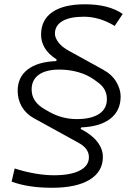

<svg xmlns="http://www.w3.org/2000/svg" viewBox="-20 -786 626 913"><path d="M227.1 106.9Q113.8 106.9 35.2 77.6L49.8 15.1Q96.2 30.3 144.8 38.8Q193.4 47.4 236.3 47.4Q315.9 47.4 359.4 24.9Q402.8 2.4 402.8 -38.6Q402.8 -80.1 353.5 -106.9L141.6 -223.6Q103.5 -244.6 83.7 -278.8Q64 -313 64 -354Q64 -418.9 111.6 -455.6Q159.2 -492.2 247.6 -495.6L249.5 -502.9Q209 -529.8 192.1 -559.1Q175.3 -588.4 175.3 -621.1Q175.3 -691.4 229 -728.5Q282.7 -765.6 384.3 -765.6Q497.1 -765.6 563.5 -719.7L525.4 -662.6Q453.6 -706.5 378.4 -706.5Q312 -706.5 276.6 -685.5Q241.2 -664.6 241.2 -626Q241.2 -606.9 257.6 -584.7Q273.9 -562.5 311 -542.5L469.7 -455.1Q513.2 -431.2 533.4 -396Q553.7 -360.8 553.7 -327.6Q553.7 -259.8 504.9 -221.7Q456.1 -183.6 366.2 -180.2L363.3 -172.9Q415 -147 442.1 -112.5Q469.2 -78.1 469.2 -40Q469.2 30.3 406.2 68.6Q343.3 106.9 227.1 106.9ZM345.2 -219.7Q413.6 -219.7 450.9 -244.1Q488.3 -268.6 488.3 -314.5Q488.3 -362.8 447.8 -392.6L427.2 -407.7Q395 -430.7 352.1 -442.9Q309.1 -455.1 262.7 -455.1Q198.7 -455.1 164.6 -430.7Q130.4 -406.2 130.4 -360.4Q130.4 -301.8 192.4 -266.6L215.3 -253.4Q275.9 -219.7 345.2 -219.7Z"/></svg>

Font: Cascadia Mono Light
Style: Italic
Weight: 300
Italic angle: -10°
Monospace: yes
Designer: Aaron Bell
Foundry: Saja Typeworks
Version: Version 2404.023; ttfautohint (v1.8.4)